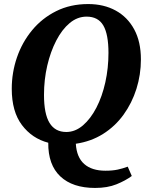

<svg xmlns="http://www.w3.org/2000/svg" viewBox="-20 -695 726 947"><path d="M307 -44Q351 -44 389 -76.5Q427 -109 455.5 -164Q484 -219 499.5 -289Q515 -359 515 -434Q515 -526 489.5 -569.5Q464 -613 407 -613Q362 -613 324 -581.5Q286 -550 257.5 -495Q229 -440 213 -371Q197 -302 197 -227Q197 -133 224.5 -88.5Q252 -44 307 -44ZM449 232Q338 232 277.5 175Q217 118 218 9Q138 -12 88 -78.5Q38 -145 38 -257Q38 -337 63.5 -411.5Q89 -486 138 -545.5Q187 -605 257 -640Q327 -675 415 -675Q492 -675 550.5 -643Q609 -611 642 -550Q675 -489 675 -402Q675 -327 653 -257Q631 -187 589.5 -129.5Q548 -72 488.5 -34.5Q429 3 354 14Q358 81 395.5 114Q433 147 500 147Q535 147 560.5 141.5Q586 136 610 127L630 173Q599 196 554.5 214Q510 232 449 232Z"/></svg>

Font: Source Serif 4 SmText
Style: Bold Italic
Weight: 700
Italic angle: -12°
Designer: Frank Grießhammer
Foundry: Adobe
Version: Version 4.005;hotconv 1.1.0;makeotfexe 2.6.0